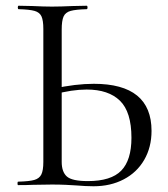

<svg xmlns="http://www.w3.org/2000/svg" viewBox="-20 -645 584 669"><path d="M244 1Q230 0 208.5 -1Q187 -2 161 -2L95 -1Q76 0 43 0Q41 0 41 -6Q41 -12 43 -12Q82 -13 99.5 -18Q117 -23 124 -37Q131 -51 131 -81V-544Q131 -574 124.5 -588Q118 -602 100.5 -607Q83 -612 45 -613Q42 -613 42 -619Q42 -625 45 -625L93 -624Q133 -622 161 -622Q190 -622 234 -624L282 -625Q285 -625 285 -619Q285 -613 282 -613Q244 -612 226 -607Q208 -602 201.5 -587.5Q195 -573 195 -542V-81Q195 -46 213 -30Q231 -14 286 -14Q367 -14 402.5 -50.5Q438 -87 438 -165Q438 -255 398 -294Q358 -333 282 -333Q231 -333 168 -316L166 -336Q243 -353 307 -353Q508 -353 508 -189Q508 -132 482.5 -88Q457 -44 411 -20Q365 4 306 4Q280 4 244 1Z"/></svg>

Font: Cormorant
Style: Regular
Weight: 400
Designer: Christian Thalmann (Catharsis Fonts)
Foundry: Catharsis Fonts
Version: Version 4.000